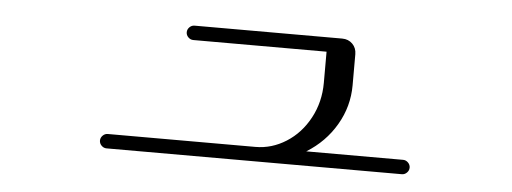

<svg xmlns="http://www.w3.org/2000/svg" viewBox="-32 -480 1063 399"><g transform="rotate(5 500.0 -280.0)"><path d="M185 -160Q185 -166 189.5 -170.5Q194 -175 200 -175H508Q542 -175 572 -194Q602 -213 620 -246.5Q638 -280 638 -320V-385H360Q354 -385 349.5 -389.5Q345 -394 345 -400Q345 -406 349.5 -410.5Q354 -415 360 -415H668Q681 -415 689.5 -406.5Q698 -398 698 -385V-320Q698 -276 675.5 -237.5Q653 -199 614 -175H816Q822 -175 826.5 -170.5Q831 -166 831 -160Q831 -154 826.5 -149.5Q822 -145 816 -145H200Q194 -145 189.5 -149.5Q185 -154 185 -160Z"/></g></svg>

Font: GL-CurulMinamoto Light
Style: Regular
Weight: 300
Designer: Eunice (kana); Ryoko NISHIZUKA 西塚涼子 (ideographs); Frank Grießhammer (Latin, Greek & Cyrillic); Wenlong ZHANG
Foundry: Gutenberg Labo; Adobe
Version: Version 1.002